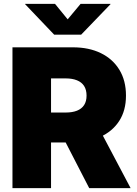

<svg xmlns="http://www.w3.org/2000/svg" viewBox="-20 -972 707 992"><path d="M44.4 0V-727.5H356.4Q439.5 -727.5 501 -697.5Q562.5 -667.5 596.7 -611.6Q630.9 -555.7 630.9 -478Q630.9 -400.9 595.7 -346.7Q560.5 -292.5 497.1 -264.2Q433.6 -235.8 348.1 -235.8H165.5V-390.6H319.8Q353.5 -390.6 377.7 -400.1Q401.9 -409.7 414.6 -429.2Q427.2 -448.7 427.2 -478Q427.2 -507.8 414.6 -527.6Q401.9 -547.4 377.7 -557.1Q353.5 -566.9 319.8 -566.9H243.7V0ZM440.9 0 269.5 -332.5H479L654.8 0ZM264.2 -952.1 329.6 -872.1 396.5 -952.1H550.8V-950.2L399.4 -793H259.8L109.9 -950.2V-952.1Z"/></svg>

Font: Inter 20pt Black
Style: Regular
Weight: 900
Version: Version 4.001;git-66647c0bb